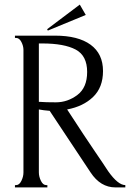

<svg xmlns="http://www.w3.org/2000/svg" viewBox="-20 -815 580 835"><path d="M181 -10H186V0H45V-10H50Q64 -10 73 -28.5Q82 -47 82 -65V-598Q82 -615 73 -632.5Q64 -650 50 -650H45V-660H219Q320 -660 374 -620.5Q428 -581 428 -506Q428 -435 385 -393.5Q342 -352 272 -339L344 -229Q356 -210 393 -156Q430 -102 450 -71Q493 -10 525 -10V0H482Q417 0 374 -65L196 -333Q170 -335 149 -339V-65Q149 -47 158 -28.5Q167 -10 181 -10ZM164 -626H149V-372H154Q176 -370 223 -370Q274 -370 316.5 -402Q359 -434 359 -502Q359 -573 309 -599.5Q259 -626 164 -626ZM188 -682 185 -688 327 -795 353 -750Z"/></svg>

Font: Forum
Style: Regular
Weight: 400
Designer: Denis Masharov
Foundry: Denis Masharov
Version: Version 1.000